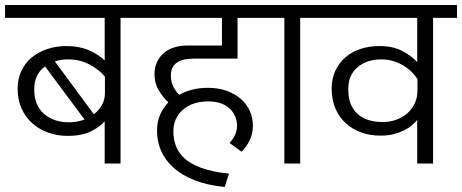

<svg xmlns="http://www.w3.org/2000/svg" viewBox="-30 -650 1836 763"><path d="M234 -467Q284 -467 321.5 -451Q359 -435 386 -410V-579H-10V-630H544V-579H449V0H386V-168Q370 -148 333.5 -129Q297 -110 239 -110Q199 -110 163 -122.5Q127 -135 99.5 -159Q72 -183 56 -218Q40 -253 40 -298Q40 -337 55 -368.5Q70 -400 96 -421.5Q122 -443 157.5 -455Q193 -467 234 -467ZM106 -295Q106 -231 145 -197.5Q184 -164 244 -164Q276 -164 306 -175L149 -386Q106 -355 106 -295ZM387 -345Q366 -372 327 -393Q288 -414 241 -414Q226 -414 213 -412Q200 -410 188 -406L343 -196Q363 -211 375 -232.5Q387 -254 387 -280Z M863 93Q793 86 742.5 66Q692 46 659 16Q626 -14 610 -51Q594 -88 594 -130Q594 -166 606.5 -194.5Q619 -223 639 -243Q616 -265 600 -292.5Q584 -320 584 -355Q584 -383 594.5 -404.5Q605 -426 622.5 -440.5Q640 -455 663.5 -462Q687 -469 713 -469H852V-579H524V-630H1030V-579H914V-417H740Q722 -417 705.5 -414Q689 -411 676.5 -403.5Q664 -396 656.5 -383Q649 -370 649 -349Q649 -326 658.5 -306.5Q668 -287 682 -273Q731 -301 796 -301Q838 -301 871 -289Q904 -277 927.5 -256.5Q951 -236 963 -208.5Q975 -181 975 -150Q975 -118 961.5 -91Q948 -64 930 -47L882 -82Q894 -94 903 -111.5Q912 -129 912 -152Q912 -168 905.5 -185Q899 -202 885.5 -216Q872 -230 850 -238.5Q828 -247 798 -247Q735 -247 697 -214Q659 -181 659 -127Q659 -97 669 -70Q679 -43 703.5 -20.5Q728 2 771 17.5Q814 33 880 40Z M1100 -579H1005V-630H1258V-579H1163V0H1100Z M1478 -467Q1532 -467 1569.5 -447Q1607 -427 1628 -403V-579H1238V-630H1786V-579H1691V0H1628V-174Q1620 -163 1607 -152Q1594 -141 1576 -132Q1558 -123 1535 -117Q1512 -111 1482 -111Q1441 -111 1406 -123.5Q1371 -136 1344.5 -160Q1318 -184 1303 -218.5Q1288 -253 1288 -298Q1288 -337 1302.5 -368.5Q1317 -400 1342.5 -422Q1368 -444 1402.5 -455.5Q1437 -467 1478 -467ZM1629 -336Q1620 -350 1606 -364Q1592 -378 1574 -389Q1556 -400 1534 -407Q1512 -414 1487 -414Q1428 -414 1391 -383Q1354 -352 1354 -295Q1354 -231 1390 -198Q1426 -165 1491 -165Q1520 -165 1545.5 -174.5Q1571 -184 1589.5 -200.5Q1608 -217 1618.5 -240Q1629 -263 1629 -290Z"/></svg>

Font: Ek Mukta Light
Style: Regular
Weight: 300
Designer: Girish Dalvi and Yashodeep Gholap
Foundry: Ek Type
Version: Version 2.538;PS 1.002;hotconv 16.6.51;makeotf.lib2.5.65220;